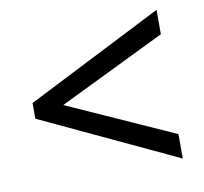

<svg xmlns="http://www.w3.org/2000/svg" viewBox="-60 -662 641 604"><g transform="rotate(-10 260.0 -359.5)"><path d="M477 -122 42 -326V-376L477 -597V-519L136 -353L477 -200Z"/></g></svg>

Font: Noto Sans Khmer SemiCondensed
Style: Regular
Weight: 400
Width: 4
Designer: Danh Hong and the Monotype Design Team
Foundry: Monotype Imaging Inc.
Version: Version 2.004